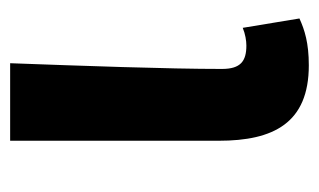

<svg xmlns="http://www.w3.org/2000/svg" viewBox="-142 -458 614 369"><g transform="rotate(-90 164.5 -273.0)"><path d="M224 14C267 14 292 6 314 -4L296 -113C284 -108 271 -106 262 -106C232 -106 217 -117 217 -153C217 -258 223 -423 228 -560H79V-159C79 -54 113 14 224 14Z"/></g></svg>

Font: Noto Sans JP
Style: Bold
Weight: 700
Designer: Ryoko NISHIZUKA 西塚涼子 (kana, bopomofo & ideographs); Paul D. Hunt (Latin, Greek & Cyrillic); Sandoll Communications 산돌커뮤니
Foundry: Adobe
Version: Version 2.004;hotconv 1.0.118;makeotfexe 2.5.65603